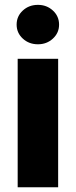

<svg xmlns="http://www.w3.org/2000/svg" viewBox="-20 -786 318 806"><path d="M54.2 0V-539.1H224.1V0ZM139.2 -600.1Q101.6 -600.1 75.7 -624Q49.8 -647.9 49.8 -682.6Q49.8 -717.8 75.7 -741.7Q101.6 -765.6 139.2 -765.6Q176.3 -765.6 202.1 -741.7Q228 -717.8 228 -682.6Q228 -647.9 202.1 -624Q176.3 -600.1 139.2 -600.1Z"/></svg>

Font: Inter 18pt ExtraBold
Style: Regular
Weight: 800
Designer: Rasmus Andersson
Foundry: rsms
Version: Version 4.001;git-66647c0bb